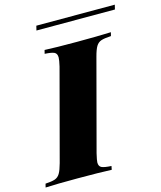

<svg xmlns="http://www.w3.org/2000/svg" viewBox="-170 -933 854 1021"><g transform="rotate(-15 256.5 -422.0)"><path d="M253 -57Q253 -36 267.5 -29Q282 -22 321 -20L317 0Q253 -3 130 -3Q12 -3 -47 0L-42 -20Q-7 -22 10.5 -28Q28 -34 38.5 -51.5Q49 -69 59 -106L191 -602Q199 -636 199 -650Q199 -672 184.5 -679Q170 -686 132 -688L137 -708Q193 -705 314 -705Q427 -705 502 -708L497 -688Q460 -686 442.5 -680Q425 -674 414.5 -657Q404 -640 394 -602L262 -106Q253 -68 253 -57ZM554 -819H122L128 -844H560Z"/></g></svg>

Font: Playfair Display SC Black
Style: Italic
Weight: 900
Italic angle: -14°
Designer: Claus Eggers Sørensen
Foundry: Claus Eggers Sørensen
Version: Version 1.200; ttfautohint (v1.6)